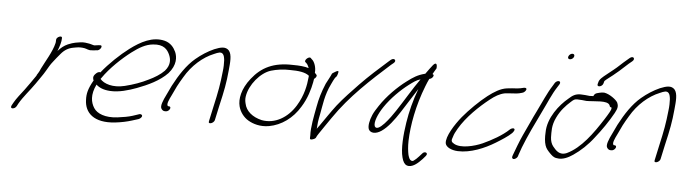

<svg xmlns="http://www.w3.org/2000/svg" viewBox="-51 -939 4650 1308"><g transform="rotate(5 2274.0 -285.0)"><path d="M42 -25C37 -15 39 -6 49 -6C61 -6 70 -12 77 -23L87 -42C115 -91 158 -138 192 -187C213 -219 238 -251 255 -281C268 -303 281 -327 296 -345C311 -365 327 -384 343 -403C368 -433 394 -448 429 -454L446 -457C466 -461 486 -460 503 -457C520 -454 532 -444 553 -447C562 -447 576 -448 584 -450H591C615 -454 630 -491 605 -486H599C588 -484 580 -484 569 -482C565 -482 562 -483 558 -484L544 -488C538 -490 532 -491 525 -492L505 -495C483 -498 458 -492 438 -489L415 -483C407 -480 397 -477 388 -473C361 -461 343 -446 321 -422C335 -457 344 -487 344 -511C346 -534 305 -517 305 -497C304 -488 306 -485 303 -473C290 -416 244 -343 219 -292L211 -274C207 -266 201 -257 196 -249C194 -247 194 -245 194 -243C170 -209 147 -174 122 -141C98 -109 70 -76 53 -45Z M591 -287C574 -270 579 -253 584 -243L582 -240C550 -183 542 -149 544 -107C546 -19 610 45 755 29C798 24 835 16 867 6L912 -8C918 -10 923 -14 927 -18C943 -34 929 -45 915 -42L870 -27C842 -18 807 -12 767 -7C685 3 628 -20 605 -56C581 -93 571 -145 606 -217C627 -198 655 -185 701 -182C762 -178 828 -198 882 -218C954 -245 1035 -282 1088 -338C1140 -397 1135 -452 1120 -486C1106 -516 1084 -544 1043 -555C959 -576 879 -532 808 -479C748 -434 676 -366 625 -302C613 -308 599 -296 591 -287ZM630 -258 636 -266C684 -336 762 -409 824 -456C872 -492 915 -518 966 -523C1039 -531 1066 -497 1081 -462C1092 -437 1101 -396 1062 -352C1035 -324 995 -300 959 -283C910 -258 856 -239 799 -225C718 -205 656 -227 630 -258Z M1087 -190C1067 -150 1049 -108 1062 -91C1068 -82 1076 -77 1085 -77H1093C1103 -77 1114 -85 1119 -95C1124 -105 1120 -113 1110 -113H1104C1090 -123 1107 -158 1123 -190L1153 -253C1164 -274 1176 -295 1190 -318C1238 -401 1311 -465 1386 -495C1413 -507 1433 -515 1446 -499C1453 -491 1456 -477 1458 -458C1459 -436 1459 -410 1455 -380C1446 -294 1437 -243 1412 -133L1391 -36C1384 -11 1423 -23 1430 -45L1451 -142C1477 -254 1487 -305 1495 -392C1500 -444 1507 -501 1483 -528C1460 -552 1428 -545 1384 -527C1341 -508 1299 -481 1261 -449C1204 -401 1158 -331 1117 -253Z M1649 -348C1589 -273 1578 -202 1590 -155C1599 -118 1625 -82 1660 -62C1691 -44 1741 -27 1802 -38C1885 -53 1961 -107 2010 -189C2048 -249 2066 -314 2075 -361L2079 -385C2091 -393 2099 -406 2093 -414L2081 -427C2085 -462 2071 -503 2052 -517L2045 -524C2034 -538 1998 -507 2010 -494L2018 -487C2023 -483 2028 -475 2033 -463C2034 -461 2034 -458 2036 -455C2007 -464 1971 -467 1929 -467C1795 -472 1713 -429 1649 -348ZM1626 -226C1638 -306 1711 -394 1782 -415C1819 -426 1867 -433 1910 -431C1970 -431 2016 -425 2042 -403L2041 -393C2036 -339 2024 -269 1978 -194C1925 -108 1839 -57 1748 -74C1684 -89 1639 -126 1629 -177C1625 -192 1623 -208 1626 -226Z M2161 -359C2136 -300 2122 -250 2113 -200C2100 -131 2084 -55 2087 2C2088 16 2079 34 2105 26C2118 22 2126 17 2128 10C2129 5 2135 -3 2143 -16C2169 -56 2191 -85 2221 -130C2328 -287 2464 -410 2593 -526L2609 -539C2632 -557 2612 -578 2589 -560L2574 -547C2517 -497 2446 -433 2389 -374C2343 -326 2289 -270 2248 -218C2214 -174 2174 -114 2143 -70C2138 -63 2131 -55 2127 -48L2131 -93C2133 -110 2137 -129 2141 -149C2154 -214 2159 -281 2198 -360C2205 -376 2213 -391 2221 -405C2234 -414 2237 -430 2240 -443C2246 -467 2207 -438 2198 -432C2189 -410 2173 -383 2161 -359Z M2496 -175C2479 -136 2472 -96 2481 -75C2493 -51 2528 -46 2568 -73C2611 -102 2651 -156 2686 -210C2722 -265 2757 -323 2793 -378C2762 -296 2743 -219 2731 -143C2718 -60 2710 38 2726 96C2733 124 2744 141 2759 147C2796 161 2836 124 2864 94L2883 72C2903 49 2871 37 2856 59L2837 80C2826 93 2814 103 2804 110C2799 114 2793 115 2787 112C2777 109 2771 96 2765 75C2760 51 2756 19 2757 -21C2760 -127 2785 -265 2839 -402C2846 -421 2854 -438 2861 -453C2871 -455 2881 -461 2886 -471C2891 -480 2889 -485 2880 -488C2889 -505 2898 -518 2904 -529C2907 -559 2898 -572 2878 -549C2869 -538 2843 -504 2831 -486C2830 -485 2828 -485 2827 -485C2780 -473 2750 -454 2708 -422C2649 -378 2581 -311 2534 -240C2518 -216 2504 -194 2496 -175ZM2566 -234C2609 -298 2671 -359 2725 -400C2752 -420 2773 -437 2802 -445C2752 -375 2704 -291 2654 -216C2626 -173 2542 -55 2519 -100C2509 -128 2533 -185 2566 -234Z M3011 -26C3016 0 3053 18 3097 20C3184 24 3280 -17 3350 -60C3386 -82 3432 -111 3456 -135C3467 -147 3475 -161 3466 -166C3459 -171 3444 -164 3438 -158C3392 -114 3323 -76 3262 -48C3206 -23 3115 -1 3069 -27C3049 -38 3044 -46 3057 -77C3061 -92 3070 -110 3083 -132C3132 -216 3216 -295 3283 -348C3317 -375 3347 -393 3382 -400C3393 -401 3406 -402 3415 -403C3435 -405 3463 -405 3480 -409C3493 -413 3509 -414 3518 -425C3535 -444 3525 -454 3503 -448C3490 -445 3484 -443 3465 -441C3439 -439 3419 -439 3393 -435C3349 -429 3308 -403 3266 -371C3214 -331 3148 -266 3104 -213C3060 -159 3004 -72 3011 -26Z M3792 -690C3787 -679 3792 -670 3803 -670C3814 -670 3825 -677 3830 -688C3835 -699 3830 -709 3819 -709C3808 -709 3797 -701 3792 -690ZM3610 -298C3597 -272 3584 -245 3571 -216L3530 -128C3511 -88 3484 -15 3473 15L3470 26C3469 31 3470 34 3473 37C3481 47 3505 33 3509 18L3512 8C3514 1 3520 -16 3530 -43C3561 -123 3605 -214 3646 -298C3676 -358 3701 -422 3736 -475L3748 -494C3751 -499 3752 -504 3751 -508C3747 -521 3725 -515 3715 -500L3703 -480C3668 -426 3641 -360 3610 -298Z M3682 -158C3680 -127 3682 -95 3690 -71C3697 -49 3710 -36 3725 -20C3738 -8 3750 7 3774 9C3812 17 3852 -3 3883 -24C3932 -57 3980 -102 4020 -155C4061 -206 4107 -272 4140 -332C4160 -368 4159 -383 4151 -403C4142 -422 4093 -459 4056 -464C4045 -464 4034 -463 4023 -460L4008 -456C3998 -454 3988 -445 3985 -434C3976 -433 3966 -433 3959 -433C3939 -435 3919 -438 3897 -438C3863 -438 3843 -426 3816 -401C3759 -354 3682 -260 3682 -158ZM3745 -266C3769 -316 3801 -351 3836 -382C3853 -397 3858 -402 3878 -402C3900 -402 3920 -399 3941 -397C3999 -397 4083 -415 4100 -382C4102 -375 4103 -368 4114 -368C4118 -361 4113 -350 4104 -333C4097 -320 4087 -304 4075 -285C4009 -182 3934 -77 3839 -32C3788 -10 3762 -45 3742 -69C3730 -84 3723 -106 3722 -129C3722 -167 3717 -209 3745 -266ZM4010 -530 4007 -519C4000 -495 4039 -501 4046 -526L4049 -537C4049 -540 4051 -543 4052 -544C4056 -549 4067 -557 4081 -568C4098 -581 4114 -593 4126 -604C4151 -623 4181 -654 4206 -675L4228 -693C4251 -712 4232 -733 4209 -714L4189 -697C4163 -676 4133 -645 4107 -625C4090 -610 4042 -575 4028 -560C4019 -551 4012 -541 4010 -530Z M4135 -190C4115 -150 4097 -108 4110 -91C4116 -82 4124 -77 4133 -77H4141C4151 -77 4162 -85 4167 -95C4172 -105 4168 -113 4158 -113H4152C4138 -123 4155 -158 4171 -190L4201 -253C4212 -274 4224 -295 4238 -318C4286 -401 4359 -465 4434 -495C4461 -507 4481 -515 4494 -499C4501 -491 4504 -477 4506 -458C4507 -436 4507 -410 4503 -380C4494 -294 4485 -243 4460 -133L4439 -36C4432 -11 4471 -23 4478 -45L4499 -142C4525 -254 4535 -305 4543 -392C4548 -444 4555 -501 4531 -528C4508 -552 4476 -545 4432 -527C4389 -508 4347 -481 4309 -449C4252 -401 4206 -331 4165 -253Z"/></g></svg>

Font: Stray Cat
Style: SuObl
Weight: 400
Version: Version 1.0